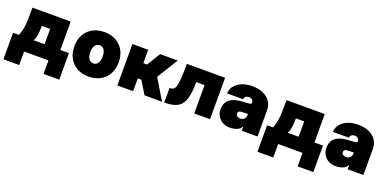

<svg xmlns="http://www.w3.org/2000/svg" viewBox="-11 -1268 4367 2178"><g transform="rotate(20 2172.0 -179.0)"><path d="M124 -500H585.5V-157H689V163H499V0H205V163H14.5V-157H86Q97.5 -185.5 105 -214Q112.5 -242.5 116.8 -279.5Q121 -316.5 122.5 -369.8Q124 -423 124 -500ZM263.5 -157H395V-342H294.5Q294.5 -271 288 -231.2Q281.5 -191.5 263.5 -157Z M720 -252Q720 -332.5 753.5 -392.8Q787 -453 847.2 -486.2Q907.5 -519.5 988 -519.5Q1068 -519.5 1128.2 -486.2Q1188.5 -453 1222 -392.8Q1255.5 -332.5 1255.5 -252Q1255.5 -171 1222 -110.2Q1188.5 -49.5 1128.2 -16Q1068 17.5 988 17.5Q907.5 17.5 847.2 -16Q787 -49.5 753.5 -110.2Q720 -171 720 -252ZM1062 -252Q1062 -303.5 1042.2 -332Q1022.5 -360.5 988 -360.5Q953 -360.5 932.8 -332Q912.5 -303.5 912.5 -252Q912.5 -199 932.8 -170.2Q953 -141.5 988 -141.5Q1022.5 -141.5 1042.2 -170.2Q1062 -199 1062 -252Z M1330.5 -500H1521V-339H1566.5L1665.5 -500H1878.5L1721 -247L1870.5 0H1659L1564 -154.5H1521V0H1330.5Z M1987.5 -500H2449.5V0H2259V-342H2158.5Q2158.5 -240 2144.8 -173.2Q2131 -106.5 2100.2 -68.8Q2069.5 -31 2019.2 -15.5Q1969 0 1896.5 0V-175Q1923.5 -175 1941.2 -185Q1959 -195 1969 -227.2Q1979 -259.5 1983.2 -324.8Q1987.5 -390 1987.5 -500Z M3023 -315.5V0H2833V-52.5Q2812.5 -16.5 2776 -1.5Q2739.5 13.5 2690 13.5Q2642 13.5 2604.2 -7.2Q2566.5 -28 2544.8 -64.2Q2523 -100.5 2523 -146.5Q2523 -226 2574 -267Q2625 -308 2727 -314L2804 -318.5Q2820.5 -319 2826.8 -323.8Q2833 -328.5 2833 -339.5V-342Q2833 -360 2819.2 -373.2Q2805.5 -386.5 2781 -386.5Q2730.5 -386.5 2724.5 -341.5H2530Q2533.5 -394.5 2565.2 -433.8Q2597 -473 2650.8 -494.8Q2704.5 -516.5 2775 -516.5Q2850.5 -516.5 2906 -491.8Q2961.5 -467 2992.2 -421.8Q3023 -376.5 3023 -315.5ZM2714.5 -163Q2714.5 -146 2729.5 -135Q2744.5 -124 2767.5 -124Q2794.5 -124 2813.8 -141Q2833 -158 2833 -182.5V-203L2755.5 -200Q2714.5 -198.5 2714.5 -163Z M3191 -500H3652.5V-157H3756V163H3566V0H3272V163H3081.5V-157H3153Q3164.5 -185.5 3172 -214Q3179.5 -242.5 3183.8 -279.5Q3188 -316.5 3189.5 -369.8Q3191 -423 3191 -500ZM3330.5 -157H3462V-342H3361.5Q3361.5 -271 3355 -231.2Q3348.5 -191.5 3330.5 -157Z M4300.5 -315.5V0H4110.5V-52.5Q4090 -16.5 4053.5 -1.5Q4017 13.5 3967.5 13.5Q3919.5 13.5 3881.8 -7.2Q3844 -28 3822.2 -64.2Q3800.5 -100.5 3800.5 -146.5Q3800.5 -226 3851.5 -267Q3902.5 -308 4004.5 -314L4081.5 -318.5Q4098 -319 4104.2 -323.8Q4110.5 -328.5 4110.5 -339.5V-342Q4110.5 -360 4096.8 -373.2Q4083 -386.5 4058.5 -386.5Q4008 -386.5 4002 -341.5H3807.5Q3811 -394.5 3842.8 -433.8Q3874.5 -473 3928.2 -494.8Q3982 -516.5 4052.5 -516.5Q4128 -516.5 4183.5 -491.8Q4239 -467 4269.8 -421.8Q4300.5 -376.5 4300.5 -315.5ZM3992 -163Q3992 -146 4007 -135Q4022 -124 4045 -124Q4072 -124 4091.2 -141Q4110.5 -158 4110.5 -182.5V-203L4033 -200Q3992 -198.5 3992 -163Z"/></g></svg>

Font: Overused Grotesk Black
Style: Regular
Weight: 900
Version: Version 0.004